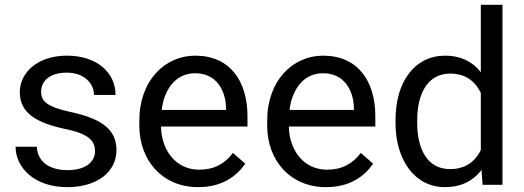

<svg xmlns="http://www.w3.org/2000/svg" viewBox="-20 -770 2185 800"><path d="M376 -139.2C376 -95.7 336.9 -61 260.7 -61C202.1 -61 137.2 -84.5 133.3 -158.7H44.9C44.9 -73.2 121.6 9.8 260.3 9.8C384.8 9.8 465.3 -53.7 465.3 -144.5C465.3 -232.4 400.4 -275.9 274.9 -303.2C173.3 -325.2 151.4 -348.6 151.4 -388.7C151.4 -428.7 183.1 -467.3 258.3 -467.3C331.1 -467.3 371.6 -421.9 371.6 -374.5H461.4C461.4 -466.3 385.3 -538.1 258.3 -538.1C137.7 -538.1 62.5 -468.3 62.5 -385.7C62.5 -297.9 134.3 -257.8 250 -232.9C356.4 -211.9 376 -178.7 376 -139.2Z M805.7 9.8C906.7 9.8 966.8 -37.1 1002 -87.9L950.7 -132.8C915.5 -86.9 871.6 -63 810.5 -63C736.3 -63 684.1 -109.4 662.1 -174.8C654.8 -195.8 651.4 -218.8 650.9 -242.7H1011.2V-285.2C1011.2 -432.6 938 -538.1 793.5 -538.1C666.5 -538.1 560.5 -433.6 560.5 -267.6V-247.1C560.5 -99.6 658.2 9.8 805.7 9.8ZM660.6 -349.1C681.2 -421.4 727.5 -464.8 793.5 -464.8C881.3 -464.8 920.4 -394 921.9 -319.8V-312H653.8C655.3 -325.2 657.7 -337.4 660.6 -349.1Z M1338.4 9.8C1439.5 9.8 1499.5 -37.1 1534.7 -87.9L1483.4 -132.8C1448.2 -86.9 1404.3 -63 1343.3 -63C1269 -63 1216.8 -109.4 1194.8 -174.8C1187.5 -195.8 1184.1 -218.8 1183.6 -242.7H1543.9V-285.2C1543.9 -432.6 1470.7 -538.1 1326.2 -538.1C1199.2 -538.1 1093.3 -433.6 1093.3 -267.6V-247.1C1093.3 -99.6 1190.9 9.8 1338.4 9.8ZM1193.4 -349.1C1213.9 -421.4 1260.3 -464.8 1326.2 -464.8C1414.1 -464.8 1453.1 -394 1454.6 -319.8V-312H1186.5C1188 -325.2 1190.4 -337.4 1193.4 -349.1Z M1627.9 -258.3C1627.9 -103 1708.5 9.8 1834 9.8C1899.4 9.8 1946.8 -14.2 1981.4 -55.7C1982.9 -58.1 1984.9 -60.1 1986.3 -62.5L1990.7 0H2073.7V-750H1983.4V-468.8C1982.4 -469.7 1981.4 -470.7 1981 -472.2C1946.8 -514.2 1898.4 -538.1 1835 -538.1C1708.5 -538.1 1627.9 -430.7 1627.9 -268.6ZM1718.3 -268.6C1718.3 -377.4 1760.3 -463.4 1856 -463.4C1903.3 -463.4 1937 -445.8 1960 -418.9C1969.2 -408.2 1977.1 -396 1983.4 -382.8V-145C1976.1 -129.9 1967.3 -116.7 1956.5 -105.5C1932.6 -80.6 1899.9 -65.4 1855 -65.4C1759.8 -65.4 1718.3 -149.9 1718.3 -258.3Z"/></svg>

Font: Bert Sans
Style: Regular
Weight: 400
Designer: Christian Robertson (Google), Cristiano Sobral
Foundry: Google, Cristiano Sobral
Version: Version 3.101